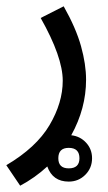

<svg xmlns="http://www.w3.org/2000/svg" viewBox="-47 -359 341 609"><path d="M138 143Q138 110 171 110Q205 110 205 143Q205 175 171 175Q138 175 138 143ZM171 217Q202 217 223.5 195.5Q245 174 245 143Q245 114 226 93.5Q207 73 179 70Q226 -15 226 -106Q226 -155 210 -212.5Q194 -270 155 -339L82 -302Q152 -178 152 -103Q152 -33 110 38Q68 109 -27 165L17 230Q64 205 103 169Q120 217 171 217Z"/></svg>

Font: Noto Sans Arabic Condensed
Style: Regular
Weight: 400
Width: 3
Designer: Nadine Chahine
Foundry: Monotype Imaging Inc.
Version: 1.001